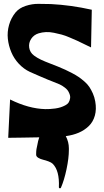

<svg xmlns="http://www.w3.org/2000/svg" viewBox="-20 -715 541 1003"><path d="M459.5 -664.1 455.6 -467.3Q447.8 -470.7 421.9 -483.6Q396 -496.6 382.8 -502.4Q369.6 -508.3 344.5 -519Q319.3 -529.8 301.8 -534.4Q284.2 -539.1 262 -543.7Q239.7 -548.3 220 -547.4Q200.2 -546.4 182.1 -541Q156.7 -533.2 142.8 -512Q128.9 -490.7 132.6 -465.8Q136.2 -440.9 157.7 -424.8Q173.3 -413.1 193.8 -403.3Q214.4 -393.6 243.4 -382.6Q272.5 -371.6 282.7 -367.2Q307.1 -356.9 320.8 -350.8Q334.5 -344.7 356.2 -333.3Q377.9 -321.8 391.1 -312.7Q404.3 -303.7 420.7 -289.6Q437 -275.4 446.8 -260.7Q456.5 -246.1 465.1 -226.8Q473.6 -207.5 477.5 -185.5Q484.9 -144.5 475.6 -111.3Q466.3 -78.1 443.8 -56.4Q421.4 -34.7 391.1 -21.7Q360.8 -8.8 323.7 -3.9Q339.8 26.9 339.8 59.6V67.9Q339.8 110.8 327.6 168.7Q315.4 226.6 298.3 265.6Q296.9 268.6 293.5 268.6Q287.6 268.6 287.6 262.7Q291.5 176.8 255.4 140.6Q248.5 133.8 233.6 128.2Q218.8 122.6 205.1 119.4Q191.4 116.2 180.4 109.6Q169.4 103 168.9 94.2V86.9Q168.9 64.5 175.3 41Q178.2 22 185.1 2.4Q154.3 3.4 97.7 3.9Q41 4.4 22.9 4.9L32.7 -195.3Q130.4 -147 216.8 -145Q228.5 -145 240.5 -145.5Q252.4 -146 268.1 -148.2Q283.7 -150.4 296.1 -154.3Q308.6 -158.2 321 -164.8Q333.5 -171.4 339.1 -180.7Q344.7 -189.9 346.4 -202.9Q348.1 -215.8 339.4 -232.9Q333.5 -246.1 318.8 -257.3Q304.2 -268.6 291.5 -274.2Q278.8 -279.8 257.3 -288.1Q235.8 -296.4 229 -299.3Q218.3 -304.2 186 -317.6Q153.8 -331.1 136.2 -339.4Q104 -354.5 78.6 -381.6Q53.2 -408.7 39.1 -442.4Q24.9 -476.1 21 -512.2Q17.1 -548.3 27.3 -584.7Q37.6 -621.1 61.5 -650.4Q80.6 -673.3 114.5 -684.3Q148.4 -695.3 180.9 -694.8Q213.4 -694.3 245.6 -693.8Q350.1 -688.5 459.5 -664.1Z"/></svg>

Font: Some Time Later
Style: Regular
Weight: 400
Version: Version 003.300